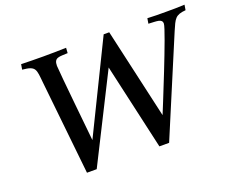

<svg xmlns="http://www.w3.org/2000/svg" viewBox="-110 -850 1254 1039"><g transform="rotate(-20 517.5 -331.0)"><path d="M89 -638C167 -631 163 -613 171 -534L228 6H284L533 -489L645 6H701L936 -552C963 -614 969 -633 1030 -638L1035 -668C1003 -666 964 -666 927 -666C890 -666 853 -666 821 -668L816 -638C864 -635 895 -639 895 -610C895 -575 719 -147 719 -147L601 -667H569L316 -150C316 -150 273 -568 273 -593C273 -642 303 -635 351 -638L353 -668C316 -667 266 -666 222 -666C175 -666 135 -667 94 -668Z"/></g></svg>

Font: KpRoman
Style: SemiboldItalic
Weight: 600
Italic angle: -11°
Version: Version 0.66